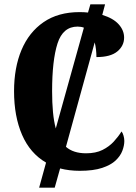

<svg xmlns="http://www.w3.org/2000/svg" viewBox="-20 -780 631 888"><path d="M161 88 193 -28Q119 -71 82 -156.5Q45 -242 45 -358Q45 -467 79.5 -549Q114 -631 181.5 -677.5Q249 -724 348 -724Q369 -724 387 -722L398 -760H466L453 -711Q503 -696 528.5 -668Q554 -640 554 -606Q554 -568 522.5 -542Q491 -516 426 -516Q426 -533 424 -550.5Q422 -568 418 -584L285 -101Q319 -71 378 -71Q423 -71 454 -86.5Q485 -102 506.5 -125.5Q528 -149 542 -172Q548 -165 551.5 -152Q555 -139 555 -128Q555 -107 546 -83Q537 -59 515 -38Q493 -17 452.5 -3.5Q412 10 349 10Q300 10 258 -1L233 88ZM221 -358Q221 -305 225 -262Q229 -219 238 -186L368 -652Q355 -657 339 -657Q271 -657 246 -579Q221 -501 221 -358Z"/></svg>

Font: Noto Serif ExtraCondensed Black
Style: Regular
Weight: 900
Width: 2
Designer: Monotype Design Team
Foundry: Monotype Imaging Inc.
Version: Version 2.015; ttfautohint (v1.8.4.7-5d5b)